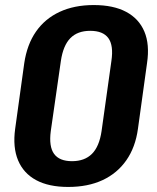

<svg xmlns="http://www.w3.org/2000/svg" viewBox="-20 -730 621 760"><path d="M250 10Q173 10 123 -17Q73 -44 51.5 -95.5Q30 -147 40 -220L76 -480Q87 -554 122.5 -605Q158 -656 216 -683Q274 -710 351 -710Q429 -710 479.5 -683Q530 -656 551.5 -605Q573 -554 562 -480L526 -220Q516 -147 480 -95.5Q444 -44 386 -17Q328 10 250 10ZM265 -92Q315 -92 344 -121Q373 -150 382 -211L421 -489Q430 -550 409 -579Q388 -608 337 -608Q287 -608 258.5 -579Q230 -550 221 -489L181 -211Q173 -150 194 -121Q215 -92 265 -92Z"/></svg>

Font: Pathway Extreme Condensed
Style: Bold Italic
Weight: 700
Width: 3
Italic angle: -8°
Version: Version 1.001;gftools[0.9.26]